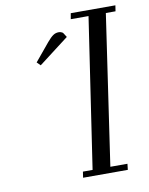

<svg xmlns="http://www.w3.org/2000/svg" viewBox="-80 -761 639 821"><g transform="rotate(-10 239.0 -351.0)"><path d="M104 -520 168 -597.2Q183.6 -615.7 194.6 -623.3Q205.6 -630.9 219.2 -630.9Q224.6 -630.9 229.2 -629.2Q233.9 -627.4 235.8 -626L237.8 -624L250 -605L119.1 -504.9ZM213.9 0 217.8 -25.9H259.8L356.9 -676.8H279.8L284.2 -702.1H478L474.1 -676.8H432.1L336.9 -25.9H411.1L408.2 0Z"/></g></svg>

Font: Dehuti
Style: Italic
Weight: 400
Version: Version 1.2